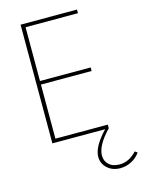

<svg xmlns="http://www.w3.org/2000/svg" viewBox="-144 -834 882 1172"><g transform="rotate(-15 296.5 -248.0)"><path d="M105 -750H461.4V-727.1H130.4V-387.2H450.7V-364.7H130.4V-22.9H461.4V0Q377.9 86.4 377.9 150.9Q377.9 185.5 401.9 208Q425.8 230.5 470.2 230.5Q529.3 230.5 577.6 177.7L593.3 188.5Q572.3 218.8 538.6 236.3Q504.9 253.9 467.8 253.9Q418.5 253.9 386.2 224.6Q354 195.3 354 152.3Q354 88.4 438.5 0H105Z"/></g></svg>

Font: Spartan MB Thin
Style: Regular
Weight: 100
Designer: Matt Bailey, Mirko Velimirovic
Foundry: Matt Bailey
Version: Version 1.005